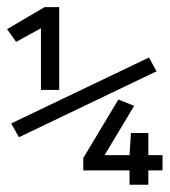

<svg xmlns="http://www.w3.org/2000/svg" viewBox="-21 -509 468 529"><path d="M91.8 -431.2 23.4 -393.6 -1.5 -428.7 101.6 -489.3H142.1V-261.2H91.8ZM9.8 -168.9 389.6 -350.6 410.2 -312.5 31.2 -130.9ZM387.7 0H335.9V-39.6H208.5V-73.7L305.2 -234.9L348.6 -217.3L267.1 -81.5H335.9L339.8 -142.6H387.7V-81.5H426.8V-39.6H387.7Z"/></svg>

Font: Amiri Typewriter
Style: Regular
Weight: 400
Monospace: yes
Designer: Khaled Hosny
Version: Version 1.1